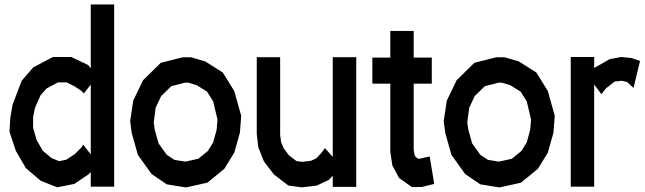

<svg xmlns="http://www.w3.org/2000/svg" viewBox="-20 -821 2854 850"><path d="M381.8 -801.3H485.4V5.4H381.8V-59.1L370.1 -47.9L309.1 -6.8L233.4 8.3L159.7 -21L94.2 -77.1L49.8 -153.8L22 -237.8L25.4 -297.9L35.6 -357.4L76.2 -463.9L127.4 -522.9L214.8 -568.8H295.4L370.1 -533.2L381.8 -518.6ZM348.1 -180.7 381.8 -137.7V-446.3L351.1 -407.2L341.8 -417.5L311 -438.5L275.4 -456.1H236.3L186 -429.2L159.7 -399.4L134.8 -343.3L126.5 -302.2V-254.9L142.1 -201.2L169.4 -153.8L207.5 -121.6L241.7 -107.4L273.9 -114.3L311 -138.7L340.3 -168Z M1017.1 -418 1047.9 -308.1 1042 -233.4 1017.1 -145 973.1 -73.7 897.9 -12.2 803.2 8.8 718.3 -4.9 650.9 -50.8 590.3 -135.3 563 -232.9 556.2 -284.7 569.8 -375.5 613.3 -465.8 691.9 -543 788.6 -567.4H826.2L888.2 -549.3L966.3 -500ZM939 -246.1 942.9 -291.5 923.8 -372.1 897 -415 851.1 -443.8 813.5 -455.1H799.3L738.3 -439.5L693.4 -395.5L668.9 -343.8L660.6 -278.8L665 -247.1L682.1 -186L717.8 -136.2L752 -113.3L800.8 -105.5L857.9 -118.2L900.4 -152.8L923.8 -190.9Z M1453.1 -567.9H1557.1V6.3H1453.1V-43.5L1436.5 -24.9L1381.3 1L1315.9 8.3L1256.8 0.5L1192.4 -48.8L1148.4 -106.4L1123.5 -168.9L1116.7 -228V-567.9H1220.2V-224.6L1224.1 -192.9L1235.4 -165L1259.3 -133.3L1292.5 -107.9L1317.4 -104.5L1357.4 -109.4L1381.3 -120.6L1408.2 -150.4L1418.5 -165.5L1453.1 -126.5Z M1882.3 -128.4 1902.3 -6.8 1847.7 6.8 1803.7 7.3 1746.1 -33.7 1716.8 -89.4 1708 -148.4V-450.7H1628.4V-565.9H1708V-684.1H1811.5V-565.9H1891.6V-450.7H1811.5V-159.2L1815.4 -134.3L1820.8 -125.5L1831.5 -118.2H1836.9Z M2405.3 -418 2436 -308.1 2430.2 -233.4 2405.3 -145 2361.3 -73.7 2286.1 -12.2 2191.4 8.8 2106.4 -4.9 2039.1 -50.8 1978.5 -135.3 1951.2 -232.9 1944.3 -284.7 1958 -375.5 2001.5 -465.8 2080.1 -543 2176.8 -567.4H2214.4L2276.4 -549.3L2354.5 -500ZM2327.1 -246.1 2331.1 -291.5 2312 -372.1 2285.2 -415 2239.3 -443.8 2201.7 -455.1H2187.5L2126.5 -439.5L2081.5 -395.5L2057.1 -343.8L2048.8 -278.8L2053.2 -247.1L2070.3 -186L2106 -136.2L2140.1 -113.3L2189 -105.5L2246.1 -118.2L2288.6 -152.8L2312 -190.9Z M2776.4 -564 2813.5 -551.3 2784.7 -431.6 2756.3 -458 2732.4 -463.4 2701.2 -460 2662.1 -429.2 2642.6 -403.8 2610.4 -446.8V5.4H2506.8V-568.8H2610.4V-520L2678.7 -559.1L2730.5 -568.8Z"/></svg>

Font: Gap Sans
Style: Bold
Weight: 400
Designer: Alexandre Liziard and Etienne Ozeray
Foundry: Interstices.io
Version: Version 1.610